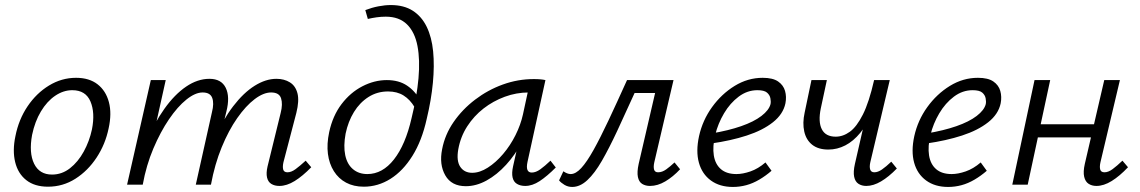

<svg xmlns="http://www.w3.org/2000/svg" viewBox="-20 -731 4512 760"><path d="M170 8Q117 8 84 -18Q51 -44 40 -89.5Q29 -135 41 -192Q54 -258 89 -310Q124 -362 174 -392.5Q224 -423 281 -423Q333 -423 366 -397.5Q399 -372 411 -327Q423 -282 410 -223Q397 -160 362.5 -107.5Q328 -55 278.5 -23.5Q229 8 170 8ZM186 -40Q225 -40 257 -65Q289 -90 311.5 -131Q334 -172 344 -219Q357 -285 338 -329.5Q319 -374 266 -374Q231 -374 198.5 -352Q166 -330 142 -290Q118 -250 107 -197Q94 -126 115 -83Q136 -40 186 -40Z M1086 5Q1067 5 1054 -3Q1041 -11 1037 -28.5Q1033 -46 1039 -72L1091 -284Q1100 -319 1092.5 -342Q1085 -365 1053 -365Q1023 -365 988 -338.5Q953 -312 919 -263.5Q885 -215 857.5 -148Q830 -81 815 0H771Q794 -101 828 -179Q862 -257 903 -310.5Q944 -364 988 -391.5Q1032 -419 1074 -419Q1105 -419 1127.5 -405Q1150 -391 1157.5 -361.5Q1165 -332 1153 -284L1102 -89Q1098 -71 1101 -60Q1104 -49 1118 -49Q1133 -49 1150 -61.5Q1167 -74 1190 -95L1212 -69Q1178 -34 1146.5 -14.5Q1115 5 1086 5ZM483 0 577 -414H636L544 0ZM505 0Q525 -90 557.5 -166.5Q590 -243 630.5 -300Q671 -357 716.5 -388Q762 -419 809 -419Q856 -419 873.5 -383.5Q891 -348 876 -289L806 0H755L819 -287Q828 -322 820 -343.5Q812 -365 782 -365Q753 -365 718 -337Q683 -309 649 -259Q615 -209 587 -143Q559 -77 545 0Z M1420 8Q1380 8 1350 -8Q1320 -24 1301.5 -53.5Q1283 -83 1278 -122Q1273 -161 1283 -208Q1297 -273 1332 -319Q1367 -365 1414.5 -389.5Q1462 -414 1511 -414Q1559 -414 1591.5 -392Q1624 -370 1642 -335L1621 -307Q1603 -337 1577.5 -353Q1552 -369 1516 -369Q1473 -369 1438.5 -347Q1404 -325 1381 -287.5Q1358 -250 1348 -202Q1339 -153 1346.5 -117Q1354 -81 1377 -61.5Q1400 -42 1434 -42Q1494 -42 1539.5 -100Q1585 -158 1609 -263Q1630 -348 1636.5 -421Q1643 -494 1632.5 -549Q1622 -604 1591 -634.5Q1560 -665 1507 -665Q1489 -665 1471 -662.5Q1453 -660 1436 -656L1426 -691Q1452 -701 1478 -706Q1504 -711 1527 -711Q1579 -711 1614 -688.5Q1649 -666 1669 -625Q1689 -584 1694.5 -527.5Q1700 -471 1693.5 -403Q1687 -335 1669 -260Q1650 -174 1612.5 -114Q1575 -54 1525.5 -23Q1476 8 1420 8Z M1824 6Q1767 6 1742.5 -37Q1718 -80 1730 -140Q1741 -198 1775.5 -248Q1810 -298 1860.5 -336.5Q1911 -375 1970.5 -396.5Q2030 -418 2093 -418Q2108 -418 2119 -417Q2130 -416 2139 -414L2068 -90Q2059 -48 2085 -48Q2101 -48 2119 -61Q2137 -74 2159 -95L2180 -68Q2145 -33 2116 -14Q2087 5 2059 5Q2040 5 2026.5 -3Q2013 -11 2009 -28.5Q2005 -46 2011 -73L2049 -243L2086 -277Q2074 -221 2047 -170Q2020 -119 1983.5 -79Q1947 -39 1906 -16.5Q1865 6 1824 6ZM1849 -47Q1879 -47 1911 -67.5Q1943 -88 1971.5 -121.5Q2000 -155 2020.5 -196Q2041 -237 2050 -278L2074 -389L2107 -362Q2100 -364 2091 -364.5Q2082 -365 2073 -365Q2024 -365 1978 -348Q1932 -331 1894 -301.5Q1856 -272 1829.5 -231Q1803 -190 1794 -140Q1786 -94 1802 -70.5Q1818 -47 1849 -47Z M2245 9Q2228 9 2214 0.5Q2200 -8 2193 -17L2210 -53Q2217 -48 2224.5 -45Q2232 -42 2239 -42Q2259 -42 2281 -66Q2303 -90 2329.5 -137.5Q2356 -185 2388.5 -254Q2421 -323 2462 -414H2611L2600 -363H2492Q2455 -281 2423 -212.5Q2391 -144 2362.5 -94.5Q2334 -45 2305 -18Q2276 9 2245 9ZM2553 5Q2535 5 2522 -3Q2509 -11 2505 -30.5Q2501 -50 2508 -82L2585 -414H2646L2570 -89Q2566 -71 2569 -60Q2572 -49 2585 -49Q2601 -49 2617 -60.5Q2633 -72 2650 -88L2672 -61Q2644 -31 2613.5 -13Q2583 5 2553 5Z M2881 9Q2829 9 2794 -16.5Q2759 -42 2746.5 -87Q2734 -132 2747 -192Q2761 -255 2798.5 -307Q2836 -359 2888 -391Q2940 -423 2999 -423Q3039 -423 3060 -408.5Q3081 -394 3087.5 -371Q3094 -348 3089 -322Q3080 -279 3039.5 -247Q2999 -215 2936 -194.5Q2873 -174 2795 -163L2797 -203Q2863 -214 2913.5 -231.5Q2964 -249 2994 -272Q3024 -295 3030 -319Q3032 -329 3029.5 -342Q3027 -355 3016 -364.5Q3005 -374 2978 -374Q2938 -374 2904 -348.5Q2870 -323 2846 -282.5Q2822 -242 2811 -197Q2800 -151 2805.5 -116Q2811 -81 2833.5 -61.5Q2856 -42 2895 -42Q2920 -42 2950.5 -52.5Q2981 -63 3010 -88L3034 -55Q3011 -35 2985.5 -20Q2960 -5 2934 2Q2908 9 2881 9Z M3259 -139Q3219 -139 3195 -158Q3171 -177 3163.5 -210.5Q3156 -244 3165 -285L3192 -414H3253L3229 -302Q3218 -249 3233 -219.5Q3248 -190 3288 -190Q3317 -190 3344 -209.5Q3371 -229 3395.5 -277.5Q3420 -326 3440 -414H3472Q3457 -343 3435 -291Q3413 -239 3385.5 -205.5Q3358 -172 3326 -155.5Q3294 -139 3259 -139ZM3409 5Q3391 5 3378 -3.5Q3365 -12 3361 -31.5Q3357 -51 3364 -82L3440 -414H3502L3425 -89Q3421 -71 3424.5 -60Q3428 -49 3441 -49Q3455 -49 3471 -60Q3487 -71 3508 -91L3530 -64Q3498 -31 3467.5 -13Q3437 5 3409 5Z M3733 9Q3681 9 3646 -16.5Q3611 -42 3598.5 -87Q3586 -132 3599 -192Q3613 -255 3650.5 -307Q3688 -359 3740 -391Q3792 -423 3851 -423Q3891 -423 3912 -408.5Q3933 -394 3939.5 -371Q3946 -348 3941 -322Q3932 -279 3891.5 -247Q3851 -215 3788 -194.5Q3725 -174 3647 -163L3649 -203Q3715 -214 3765.5 -231.5Q3816 -249 3846 -272Q3876 -295 3882 -319Q3884 -329 3881.5 -342Q3879 -355 3868 -364.5Q3857 -374 3830 -374Q3790 -374 3756 -348.5Q3722 -323 3698 -282.5Q3674 -242 3663 -197Q3652 -151 3657.5 -116Q3663 -81 3685.5 -61.5Q3708 -42 3747 -42Q3772 -42 3802.5 -52.5Q3833 -63 3862 -88L3886 -55Q3863 -35 3837.5 -20Q3812 -5 3786 2Q3760 9 3733 9Z M4320 5Q4302 5 4289 -3.5Q4276 -12 4271.5 -31.5Q4267 -51 4274 -82L4351 -414H4413L4336 -89Q4332 -71 4335 -60Q4338 -49 4352 -49Q4367 -49 4384 -61.5Q4401 -74 4423 -95L4445 -69Q4412 -34 4380.5 -14.5Q4349 5 4320 5ZM3987 0 4075 -414H4137L4048 0ZM4055 -187 4065 -239H4345L4334 -187Z"/></svg>

Font: Ysabeau Office
Style: Italic
Weight: 400
Italic angle: -12°
Designer: Christian Thalmann (Catharsis Fonts)
Version: Version 2.001;gftools[0.9.30]; featfreeze: tnum,lnum,ss02